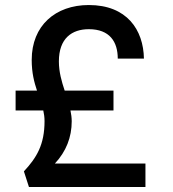

<svg xmlns="http://www.w3.org/2000/svg" viewBox="-20 -741 686 763"><path d="M333 -721C200 -721 106 -639 106 -503C106 -451 116 -414 127 -381H42V-302H152C155 -289 157 -275 157 -260C157 -166 126 -115 75 -60L95 2H558V-91H198C243 -139 265 -196 265 -259C265 -273 263 -288 260 -302H431V-381H237C225 -417 214 -455 214 -497C214 -589 266 -625 333 -625C416 -625 448 -575 448 -508H552C550 -623 484 -721 333 -721Z"/></svg>

Font: Malmofest Medium
Style: Regular
Weight: 500
Designer: Jonny Pinhorn (Poppins), Kolossal
Version: Version 1.004;Glyphs 3.1.2 (3151)